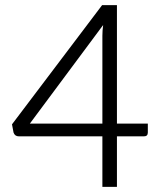

<svg xmlns="http://www.w3.org/2000/svg" viewBox="-20 -732 637 752"><path d="M381 0V-198H54Q38 -198 33 -213L27 -245L380 -712H438V-248H559V-213Q559 -198 544 -198H438V0ZM97 -248H381V-592Q381 -612 384 -634Z"/></svg>

Font: Aleo Light
Style: Regular
Weight: 300
Designer: Alessio Laiso
Foundry: Alessio Laiso
Version: Version 2.000